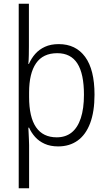

<svg xmlns="http://www.w3.org/2000/svg" viewBox="-20 -780 582 1036"><path d="M490 -269Q490 -178 466.5 -115.5Q443 -53 399 -21.5Q355 10 294 10Q252 10 221 -4Q190 -18 169.5 -41Q149 -64 137 -91H133Q134 -78 134.5 -61.5Q135 -45 136 -28.5Q137 -12 137 3V236H81V-760H136V-531Q136 -511 135.5 -483.5Q135 -456 133 -435H136Q149 -465 170 -489Q191 -513 222.5 -527.5Q254 -542 297 -542Q389 -542 439.5 -473Q490 -404 490 -269ZM433 -269Q433 -382 397.5 -437.5Q362 -493 289 -493Q212 -493 174.5 -438.5Q137 -384 137 -281V-257Q137 -148 174.5 -93.5Q212 -39 286 -39Q334 -39 366.5 -65Q399 -91 416 -142.5Q433 -194 433 -269Z"/></svg>

Font: Noto Sans Hebrew SemiCondensed Light
Style: Regular
Weight: 300
Width: 4
Designer: Monotype Design Team
Foundry: Monotype Imaging Inc.
Version: Version 2.003